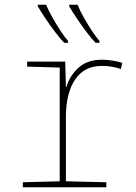

<svg xmlns="http://www.w3.org/2000/svg" viewBox="-20 -787 570 807"><path d="M76 0V-21L231 -25V-503L94 -507V-528H254L257 -421H259Q272 -467 309 -501.5Q346 -536 409 -536Q431 -536 455 -532Q479 -528 494 -523L488 -497Q450 -510 408 -510Q334 -510 295.5 -452.5Q257 -395 257 -294V-25L427 -21V0ZM382 -607Q367 -622 345.5 -650Q324 -678 304 -708Q284 -738 271 -760V-767H306Q315 -744 332.5 -713Q350 -682 368 -655Q386 -628 398 -615V-607ZM250 -607Q235 -622 213.5 -650Q192 -678 172 -708Q152 -738 139 -760V-767H174Q183 -744 200.5 -713Q218 -682 236 -655Q254 -628 266 -615V-607Z"/></svg>

Font: Noto Sans Mono Condensed Thin
Style: Regular
Weight: 100
Width: 3
Designer: Monotype Design Team
Foundry: Monotype Imaging Inc.
Version: Version 2.014; ttfautohint (v1.8.4.7-5d5b)